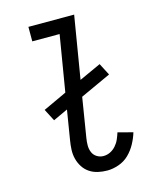

<svg xmlns="http://www.w3.org/2000/svg" viewBox="-112 -812 724 896"><g transform="rotate(-15 250.0 -363.5)"><path d="M295 8Q272 8 250 3Q228 -2 210 -14Q192 -26 180 -44.5Q168 -63 162.5 -84.5Q157 -106 158 -129Q159 -152 163 -175L186 -316L115 -283L85 -341L199 -394L244 -665H112V-735H333L283 -433L388 -481L418 -423L270 -355L239 -164Q236 -146 236 -128.5Q236 -111 242.5 -95.5Q249 -80 263.5 -71Q278 -62 295 -62Q312 -62 327.5 -69.5Q343 -77 355 -90.5Q367 -104 374 -120Q381 -136 386 -152L458 -133Q450 -106 435.5 -79.5Q421 -53 400 -32.5Q379 -12 350.5 -2Q322 8 295 8Z"/></g></svg>

Font: Iosevka Algr
Style: Italic
Weight: 400
Italic angle: -9°
Monospace: yes
Designer: Belleve Invis
Foundry: Belleve Invis
Version: Version 26.0.2; ttfautohint (v1.8.3)